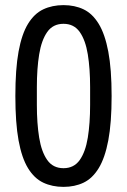

<svg xmlns="http://www.w3.org/2000/svg" viewBox="-20 -718 496 750"><path d="M228 12Q184 12 149 -4.5Q114 -21 89.5 -61Q65 -101 52.5 -169.5Q40 -238 40 -343Q40 -448 52.5 -516.5Q65 -585 89.5 -625Q114 -665 149 -681.5Q184 -698 228 -698Q272 -698 306.5 -681.5Q341 -665 365.5 -625Q390 -585 403 -516.5Q416 -448 416 -343Q416 -238 403 -169.5Q390 -101 365.5 -61Q341 -21 306.5 -4.5Q272 12 228 12ZM228 -61Q269 -61 291.5 -93Q314 -125 323 -180.5Q332 -236 332 -308V-378Q332 -450 323 -505.5Q314 -561 291.5 -593Q269 -625 228 -625Q187 -625 164.5 -593Q142 -561 133 -505.5Q124 -450 124 -378V-308Q124 -236 133 -180.5Q142 -125 164.5 -93Q187 -61 228 -61Z"/></svg>

Font: Archivo Narrow
Style: Regular
Weight: 400
Designer: Hector Gatti
Foundry: Omnibus-Type
Version: Version 3.002